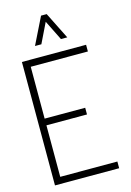

<svg xmlns="http://www.w3.org/2000/svg" viewBox="-133 -961 700 1027"><g transform="rotate(-15 217.0 -448.0)"><path d="M128.9 -748 202.1 -896.5H233.4L307.6 -748H272.5L217.8 -858.4L164.1 -748ZM39.1 0V-683.6H394.5V-646.5H78.1V-359.4H302.7V-322.3H78.1V-37.1H394.5V0Z"/></g></svg>

Font: Post No Bills Colombo
Style: Light
Weight: 400
Designer: Kosala Senevirathne, Siva Puranthara, Lasantha Premarathna, Tharique Azeez
Foundry: Mooniak
Version: Version 1.220 ; ttfautohint (v1.5)